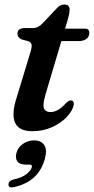

<svg xmlns="http://www.w3.org/2000/svg" viewBox="-20 -569 414 848"><path d="M105.5 -387 75 -395Q57 -404 57 -420Q57 -445 90.5 -445H124.5Q149 -445 168 -466L230 -531.5Q244.5 -549 264 -549Q287.5 -549 287.5 -526Q287.5 -510.5 279.5 -483L267.5 -442.5H355.5Q374.5 -442.5 374.5 -424Q374.5 -407 361.5 -397.2Q348.5 -387.5 327 -387.5H251L181.5 -153.5Q167.5 -107 174.2 -90.5Q181 -74 203 -74Q236 -74 271 -113Q284 -126 293 -125.5Q308.5 -125 305.5 -105Q300 -79 274.8 -52.2Q249.5 -25.5 210 -7.5Q170.5 10.5 122.5 10.5Q5.5 10.5 53.5 -138L112.5 -332Q121 -358 119.8 -369.8Q118.5 -381.5 105.5 -387ZM94 158Q66.5 158 56.5 143.5Q46.5 129 52.5 107Q59 82 81.2 66.5Q103.5 51 130.5 51Q161 51 175 71Q189 91 178.5 131Q151.5 233.5 41 257.5Q17 263 17.5 245.5Q18.5 229 39 224Q76.5 216 96.5 200.2Q116.5 184.5 120.5 169.5Q123.5 158 110.5 158Z"/></svg>

Font: Fraunces 72pt Soft SemiBold
Style: Italic
Weight: 600
Italic angle: -16°
Version: Version 1.000;[b76b70a41]